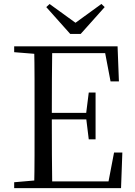

<svg xmlns="http://www.w3.org/2000/svg" viewBox="-20 -966 692 986"><path d="M234.7 -945.4 395.3 -829.1H340.2L500.8 -945.7L517.6 -929.6L394.5 -791.9H340.5L217.6 -929.6ZM52.8 0V-30.1L190.9 -42.1H202.2V0ZM155.3 0Q157.3 -83.6 157.4 -167.7Q157.5 -251.7 157.5 -336.8V-391.1Q157.5 -476.1 157.4 -560.4Q157.3 -644.8 155.3 -728H248.3Q247.1 -645.2 246.6 -559.4Q246.1 -473.5 246.1 -379.9V-357.6Q246.1 -257.3 246.6 -170.7Q247.1 -84.1 248.3 0ZM202.2 0V-34.3H576.6L532.4 -8.9L565.7 -182.5H608.3L601.6 0ZM202.2 -352.7V-386.4H442.5V-352.7ZM435.8 -250.4 422.2 -361.4V-382.4L435.8 -490.8H470.8V-250.4ZM52.8 -698V-728H202.2V-686.9H190.9ZM547.7 -548 514.8 -720.9 559.3 -693H202.2V-728H583.8L590.7 -548Z"/></svg>

Font: Noto Serif HK ExtraLight
Style: Regular
Weight: 200
Designer: Ryoko NISHIZUKA 西塚涼子 (kana & ideographs); Frank Grießhammer (Latin, Greek & Cyrillic); Wenlong ZHANG 张文龙 (bopomofo); San
Foundry: Adobe
Version: Version 2.002-H1;hotconv 1.1.0;makeotfexe 2.6.0